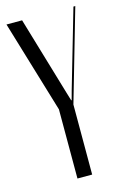

<svg xmlns="http://www.w3.org/2000/svg" viewBox="-110 -751 523 803"><g transform="rotate(-15 151.5 -349.5)"><path d="M70.1 -699H2.5L122.5 -299.5V0H186.2V-303.1L300.4 -699H292.4L194.6 -362L183.9 -322.6H181.9L170 -362Z"/></g></svg>

Font: Moniqa Black
Style: Regular
Weight: 900
Designer: Rajesh Rajput
Foundry: Rajesh Rajput
Version: Version 1.000